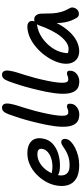

<svg xmlns="http://www.w3.org/2000/svg" viewBox="532 -1332 811 1915"><g transform="rotate(-90 937.5 -374.5)"><path d="M247 10Q160 10 111.5 -21Q63 -52 48 -105Q33 -158 46 -224Q56 -275 84.5 -325Q113 -375 156 -416.5Q199 -458 252.5 -482.5Q306 -507 366 -507Q421 -507 457 -488.5Q493 -470 508 -435Q523 -400 512 -348Q502 -293 462.5 -256Q423 -219 365.5 -200.5Q308 -182 244 -182Q176 -182 152 -200Q150 -201 148 -202Q142 -172 148 -145Q154 -118 177 -102Q200 -86 243 -86Q296 -86 334 -98.5Q372 -111 397.5 -127.5Q423 -144 442 -156.5Q461 -169 476 -169Q497 -169 505 -153.5Q513 -138 508 -117Q504 -95 481 -72.5Q458 -50 422 -31.5Q386 -13 341 -1.5Q296 10 247 10ZM167 -264Q176 -263 190 -261Q205 -257 234 -257Q278 -257 316 -269.5Q354 -282 378.5 -303.5Q403 -325 409 -353Q415 -380 403 -393.5Q391 -407 356 -407Q320 -407 286 -391Q252 -375 223.5 -346.5Q195 -318 176 -281Q171 -273 167 -264Z M754 11Q731 11 708 4.5Q685 -2 667 -21Q649 -40 639 -76Q629 -112 631 -171Q633 -230 650 -317Q667 -398 683.5 -462.5Q700 -527 717.5 -583Q735 -639 755 -693Q769 -730 784.5 -745Q800 -760 820 -760Q846 -760 857 -739Q868 -718 858 -671Q853 -642 842.5 -608.5Q832 -575 818.5 -532.5Q805 -490 789.5 -432.5Q774 -375 758 -297Q746 -236 742.5 -197.5Q739 -159 741.5 -137.5Q744 -116 752.5 -107.5Q761 -99 771 -99Q788 -99 798 -102Q808 -105 816 -108.5Q824 -112 833 -112Q854 -112 858.5 -98.5Q863 -85 859 -65Q855 -42 839.5 -25.5Q824 -9 802 1Q780 11 754 11Z M1083 11Q1060 11 1037 4.5Q1014 -2 996 -21Q978 -40 968 -76Q958 -112 960 -171Q962 -230 979 -317Q996 -398 1012.5 -462.5Q1029 -527 1046.5 -583Q1064 -639 1084 -693Q1098 -730 1113.5 -745Q1129 -760 1149 -760Q1175 -760 1186 -739Q1197 -718 1187 -671Q1182 -642 1171.5 -608.5Q1161 -575 1147.5 -532.5Q1134 -490 1118.5 -432.5Q1103 -375 1087 -297Q1075 -236 1071.5 -197.5Q1068 -159 1070.5 -137.5Q1073 -116 1081.5 -107.5Q1090 -99 1100 -99Q1117 -99 1127 -102Q1137 -105 1145 -108.5Q1153 -112 1162 -112Q1183 -112 1187.5 -98.5Q1192 -85 1188 -65Q1182 -31 1151 -10Q1120 11 1083 11Z M1385 10Q1338 10 1307.5 -12.5Q1277 -35 1265.5 -74Q1254 -113 1263 -163Q1273 -212 1298.5 -261.5Q1324 -311 1360.5 -355Q1397 -399 1441.5 -433.5Q1486 -468 1534.5 -487.5Q1583 -507 1632 -507Q1659 -507 1675 -491Q1691 -475 1684 -444Q1683 -439 1682 -435Q1691 -439 1701 -439Q1729 -439 1744 -417.5Q1759 -396 1759 -366Q1759 -308 1761.5 -261Q1764 -214 1775.5 -172Q1787 -130 1813 -85Q1821 -74 1820.5 -58Q1820 -42 1812 -27Q1804 -12 1790 -2.5Q1776 7 1757 7Q1742 7 1732 0.5Q1722 -6 1716 -17Q1701 -43 1690 -70.5Q1679 -98 1672.5 -132.5Q1666 -167 1665 -214Q1665 -214 1665 -215Q1652 -188 1638 -166Q1597 -102 1553.5 -63Q1510 -24 1467 -7Q1424 10 1385 10ZM1653 -412Q1650 -411 1647 -411Q1578 -401 1519.5 -361Q1461 -321 1421.5 -265.5Q1382 -210 1370 -149Q1365 -124 1365 -104Q1364 -103 1364 -103Q1365 -103 1366 -103Q1381 -96 1407 -96Q1467 -96 1530 -172.5Q1593 -249 1644 -395Q1648 -404 1653 -412Z"/></g></svg>

Font: Shantell Sans Light Medium
Style: Italic
Weight: 500
Italic angle: -11°
Version: Version 1.011;[c5ecc13dd]